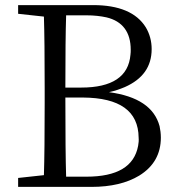

<svg xmlns="http://www.w3.org/2000/svg" viewBox="-20 -732 699 752"><path d="M345 -712H51V-678L152 -667C154 -605 155 -511 155 -384V-330C155 -204 154 -109 152 -46L51 -35V0H338C415 0 477 -15 525 -44C582 -79 610 -129 610 -193C610 -209 608 -224 605 -238C585 -312 519 -356 407 -371C430 -376 450 -383 469 -391C539 -422 574 -471 574 -540C574 -571 566 -600 551 -625C515 -683 446 -712 345 -712ZM239 -672H318C348 -672 374 -669 397 -664C460 -649 492 -606 492 -537C492 -531 492 -525 491 -518C484 -432 419 -389 298 -389H236C236 -516 237 -610 239 -672ZM318 -40H239C237 -103 236 -207 236 -350H305C449 -349 522 -297 523 -193C524 -182 523 -172 521 -161C506 -80 439 -40 318 -40Z"/></svg>

Font: Noto Serif Tangut
Style: Regular
Weight: 400
Designer: YANG Xicheng
Foundry: Liu Zhao Studio
Version: Version 2.169